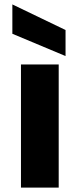

<svg xmlns="http://www.w3.org/2000/svg" viewBox="-20 -850 361 870"><path d="M75 -558C75 -558 75 0 75 0C75 0 246 0 246 0C246 0 246 -558 246 -558C246 -558 75 -558 75 -558ZM36 -830C36 -830 36 -697 36 -697C36 -697 277 -596 277 -596C277 -596 277 -714 277 -714C277 -714 36 -830 36 -830Z"/></svg>

Font: Girnar Poppins
Style: Bold
Weight: 500
Designer: Ninad Kale (Devanagari), Jonny Pinhorn (Latin)
Foundry: Indian Type Foundry
Version: ""